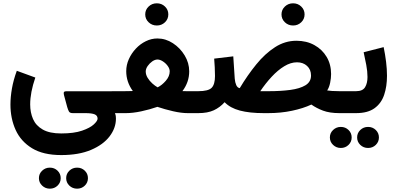

<svg xmlns="http://www.w3.org/2000/svg" viewBox="-20 -677 2377 1149"><path d="M346.2 251Q238.8 251 171.9 210.2Q105 169.4 73.7 100.8Q42.5 32.2 42.5 -51.3Q42.5 -96.7 51.5 -147.7Q60.5 -198.7 80.6 -253.4L191.4 -212.9Q160.6 -123.5 160.6 -52.2Q160.6 -3.9 177.7 35.4Q194.8 74.7 235.6 98.1Q276.4 121.6 346.2 121.6Q422.9 121.6 470.9 105Q519 88.4 541.5 67.4Q564 46.4 564 33.2Q564 14.6 546.6 7.3Q529.3 0 491.7 0H416Q397.9 0 392.6 -9.8Q387.2 -19.5 382.3 -36.1L363.3 -106.4Q360.4 -117.2 361.8 -124Q363.3 -130.9 378.9 -130.9H668.9V0H668Q671.9 10.7 672.9 17.6Q673.8 24.4 673.8 32.7Q673.8 89.4 635.7 139.2Q597.7 189 524.7 220Q451.7 251 346.2 251ZM376 389.2Q376 362.8 395 344.5Q414.1 326.2 441.4 326.2Q468.8 326.2 487.5 344.5Q506.3 362.8 506.3 389.2Q506.3 415.5 487.5 433.8Q468.8 452.1 441.4 452.1Q414.1 452.1 395 433.8Q376 415.5 376 389.2ZM212.9 389.2Q212.9 362.8 232.2 344.5Q251.5 326.2 278.3 326.2Q305.7 326.2 324.5 344.5Q343.3 362.8 343.3 389.2Q343.3 415.5 324.5 433.8Q305.7 452.1 278.3 452.1Q251.5 452.1 232.2 433.8Q212.9 415.5 212.9 389.2Z M849.1 -590.8Q849.1 -618.7 869.4 -637.9Q889.6 -657.2 918.5 -657.2Q947.3 -657.2 967.3 -637.9Q987.3 -618.7 987.3 -590.8Q987.3 -563 967.3 -543.7Q947.3 -524.4 918.5 -524.4Q889.6 -524.4 869.4 -543.7Q849.1 -563 849.1 -590.8ZM1112.3 -250Q1112.3 -185.5 1071.8 -131.8Q1085.9 -131.3 1097.7 -131.3Q1109.4 -131.3 1119.1 -131.3H1166V0H1103.5Q1065.4 0 1016.1 -11.2Q966.8 -22.5 921.9 -37.6Q875.5 -21.5 825 -10.7Q774.4 0 733.9 0H648.9V-131.3H720.7Q733.4 -131.3 745.4 -131.6Q757.3 -131.8 774.9 -132.3Q735.4 -186.5 735.4 -251Q735.4 -288.1 751 -323Q766.6 -357.9 793 -386Q819.3 -414.1 852.8 -430.4Q886.2 -446.8 921.9 -446.8Q971.2 -446.8 1014.6 -418.5Q1058.1 -390.1 1085.2 -345.2Q1112.3 -300.3 1112.3 -250ZM922.4 -320.8Q907.2 -320.8 891.1 -309.6Q875 -298.3 863.5 -281.7Q852.1 -265.1 852.1 -249Q852.1 -230 863.5 -211.2Q875 -192.4 891.6 -177.5Q908.2 -162.6 923.3 -154.3Q949.2 -167 972.4 -193.8Q995.6 -220.7 995.6 -250Q995.6 -266.1 983.6 -282.5Q971.7 -298.8 954.6 -309.8Q937.5 -320.8 922.4 -320.8Z M1664.6 -590.8Q1664.6 -618.7 1684.8 -637.9Q1705.1 -657.2 1733.9 -657.2Q1762.7 -657.2 1782.7 -637.9Q1802.7 -618.7 1802.7 -590.8Q1802.7 -563 1782.7 -543.7Q1762.7 -524.4 1733.9 -524.4Q1705.1 -524.4 1684.8 -543.7Q1664.6 -563 1664.6 -590.8ZM1584.5 0H1558.6Q1473.1 0 1415.3 -15.4Q1357.4 -30.8 1324.2 -65.4Q1296.4 -34.2 1259.5 -17.1Q1222.7 0 1166.5 0H1146.5L1147 -131.3H1166.5Q1226.6 -131.3 1246.6 -151.6Q1266.6 -171.9 1266.6 -222.2Q1266.6 -249.5 1265.1 -275.1Q1263.7 -300.8 1261.7 -326.2L1376 -339.8L1384.8 -206.1Q1386.7 -183.6 1393.8 -167.7Q1400.9 -151.9 1414.6 -149.4Q1461.4 -227.5 1513.7 -291.7Q1565.9 -356 1625.7 -394.5Q1685.5 -433.1 1753.9 -433.1Q1814.5 -433.1 1861.3 -407.2Q1908.2 -381.3 1934.8 -336.4Q1961.4 -291.5 1961.4 -233.9Q1961.4 -210 1955.8 -182.1Q1950.2 -154.3 1938 -135.7Q1950.2 -133.8 1967.3 -132.6Q1984.4 -131.3 2011.2 -131.3H2025.9V0H2011.7Q1952.6 0 1913.1 -14.9Q1873.5 -29.8 1843.3 -51.3Q1794.4 -28.3 1727.5 -14.2Q1660.6 0 1584.5 0ZM1757.3 -304.2Q1719.7 -304.2 1680.9 -280.5Q1642.1 -256.8 1605.7 -217.5Q1569.3 -178.2 1537.6 -131.3H1588.9Q1660.2 -131.3 1717.3 -138.9Q1774.4 -146.5 1807.9 -166.7Q1841.3 -187 1841.3 -225.1Q1841.3 -260.7 1817.6 -282.5Q1793.9 -304.2 1757.3 -304.2Z M2110.8 0H2005.4V-131.3H2110.8Q2150.4 -131.3 2164.8 -155.3Q2179.2 -179.2 2179.2 -216.3Q2179.2 -249.5 2171.9 -288.3Q2164.6 -327.1 2156.2 -364.3L2275.9 -395Q2285.2 -350.6 2290.5 -306.9Q2295.9 -263.2 2295.9 -223.6Q2295.9 -159.7 2278.8 -109.1Q2261.7 -58.6 2221.2 -29.3Q2180.7 0 2110.8 0ZM2117.2 145.5Q2117.2 119.1 2136.2 100.8Q2155.3 82.5 2182.6 82.5Q2210 82.5 2228.8 100.8Q2247.6 119.1 2247.6 145.5Q2247.6 171.9 2228.8 190.2Q2210 208.5 2182.6 208.5Q2155.3 208.5 2136.2 190.2Q2117.2 171.9 2117.2 145.5ZM1954.1 145.5Q1954.1 119.1 1973.4 100.8Q1992.7 82.5 2019.5 82.5Q2046.9 82.5 2065.7 100.8Q2084.5 119.1 2084.5 145.5Q2084.5 171.9 2065.7 190.2Q2046.9 208.5 2019.5 208.5Q1992.7 208.5 1973.4 190.2Q1954.1 171.9 1954.1 145.5Z"/></svg>

Font: Vazirmatn RD UI FD
Style: Bold
Weight: 700
Designer: Saber Rastikerdar
Foundry: Saber Rastikerdar
Version: Version 33.003